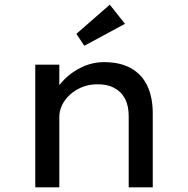

<svg xmlns="http://www.w3.org/2000/svg" viewBox="-20 -802 803 822"><path d="M131 0V-525H234V-401L208 -393Q223 -429 255 -461.5Q287 -494 331.5 -515Q376 -536 426 -536Q495 -536 541.5 -509.5Q588 -483 611 -434Q634 -385 634 -316V0H531V-305Q531 -350 514.5 -380.5Q498 -411 467.5 -426.5Q437 -442 396 -441Q361 -441 331.5 -429Q302 -417 280 -397Q258 -377 246 -352.5Q234 -328 234 -302V0H183Q165 0 152 0Q139 0 131 0ZM341 -606 307 -657 450 -782 515 -700Z"/></svg>

Font: Lexend Exa
Style: Regular
Weight: 400
Designer: Bonnie Shaver-Troup, Thomas Jockin
Foundry: Lexend
Version: Version 1.007